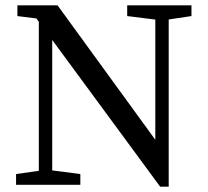

<svg xmlns="http://www.w3.org/2000/svg" viewBox="-20 -690 775 717"><path d="M40 0H280V-40L165 -55H145L40 -40V0ZM125 0H175V-647H125V0ZM455 -630 575 -615H595L695 -630V-670H455V-630ZM578 7H610V-670H560V-168L195 -670H45V-630L116 -621L578 7Z"/></svg>

Font: Source Serif Variable
Style: Regular
Weight: 389
Designer: Frank Grießhammer
Foundry: Adobe Systems Incorporated
Version: Version 3.001;hotconv 1.0.111;makeotfexe 2.5.65597